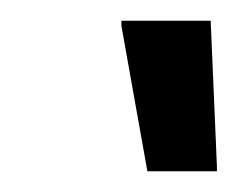

<svg xmlns="http://www.w3.org/2000/svg" viewBox="-20 -734 229 185"><path d="M122 -569 97 -709V-714H183L189 -574V-569Z"/></svg>

Font: Saira Ultra Condensed SemiBold
Style: Italic
Weight: 600
Width: 1
Italic angle: -12°
Designer: Hector Gatti with collaboration of the Omnibus-Type team
Foundry: Omnibus-Type
Version: Version 1.001; ttfautohint (v1.8)